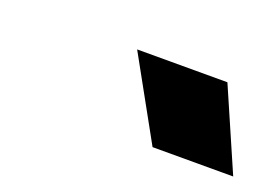

<svg xmlns="http://www.w3.org/2000/svg" viewBox="-38 -787 455 313"><g transform="rotate(20 189.0 -630.5)"><path d="M159.8 -700.7H316.4L377.8 -559.6H237.9Z"/></g></svg>

Font: Oak Sans Light Italic
Style: Regular
Weight: 400
Italic angle: -9.5°
Foundry: Erik Kennedy, Walven
Version: Version 1.000;Glyphs 3.1.2 (3151)